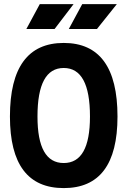

<svg xmlns="http://www.w3.org/2000/svg" viewBox="-20 -914 626 943"><path d="M293 9.8C468.3 9.8 557.1 -106.4 557.1 -341.8C557.1 -583 468.3 -703.1 293 -703.1C117.7 -703.1 28.8 -583 28.8 -341.8C28.8 -106.4 117.7 9.8 293 9.8ZM293 -113.3C207 -113.3 164.1 -189 164.1 -341.8C164.1 -501 207 -580.1 293 -580.1C378.9 -580.1 421.9 -501 421.9 -341.8C421.9 -189 378.9 -113.3 293 -113.3ZM317.9 -771.5H456.1L553.7 -893.6H383.8ZM109.4 -771.5H248L341.3 -893.6H175.3Z"/></svg>

Font: Cascadia Mono NF
Style: Bold
Weight: 700
Monospace: yes
Designer: Aaron Bell
Foundry: Saja Typeworks
Version: Version 2404.023